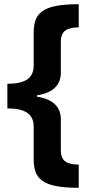

<svg xmlns="http://www.w3.org/2000/svg" viewBox="-20 -734 434 912"><path d="M354 158V48C302 47 269 35 269 -21V-167C269 -228 229 -264 155 -275V-281C229 -292 269 -328 269 -389V-535C269 -591 302 -603 354 -604V-714C183 -714 140 -674 140 -578V-423C140 -360 96 -336 15 -336V-219C96 -219 140 -195 140 -132V22C140 118 183 158 354 158Z"/></svg>

Font: Noto Sans Gunjala Gondi
Style: Bold
Weight: 700
Designer: Ek Type
Foundry: Ek Type
Version: Version 1.004